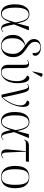

<svg xmlns="http://www.w3.org/2000/svg" viewBox="1434 -2278 854 3763"><g transform="rotate(90 1861.5 -397.0)"><path d="M244 10Q196 10 155 -16Q114 -42 89.5 -102.5Q65 -163 65 -265Q65 -401 117 -473.5Q169 -546 257 -546Q327 -546 369.5 -494Q412 -442 435 -314H440L500 -536H575L459 -245Q474 -165 486 -117Q498 -69 507.5 -45.5Q517 -22 528 -15Q539 -8 552 -8Q567 -8 581.5 -18Q596 -28 604 -36L610 -28Q599 -17 580.5 -5.5Q562 6 536 6Q505 6 485 -8.5Q465 -23 450.5 -62.5Q436 -102 420 -177H417Q402 -126 380.5 -83.5Q359 -41 325.5 -15.5Q292 10 244 10ZM250 -5Q294 -5 323 -33Q352 -61 373.5 -121Q395 -181 420 -276Q404 -374 382.5 -429.5Q361 -485 332 -508Q303 -531 265 -531Q130 -531 130 -270Q130 -127 163.5 -66Q197 -5 250 -5Z M876 10Q816 9 768 -19Q720 -47 692.5 -99Q665 -151 665 -224Q665 -291 691 -341Q717 -391 763 -422.5Q809 -454 868 -466Q834 -490 806 -514Q778 -538 762 -567Q746 -596 746 -635Q746 -702 792.5 -736.5Q839 -771 911 -771Q983 -771 1028.5 -739Q1074 -707 1074 -660Q1074 -606 1021 -606Q1026 -689 992.5 -725Q959 -761 905 -761Q862 -761 831.5 -735Q801 -709 801 -653Q801 -628 810.5 -604Q820 -580 846.5 -554Q873 -528 922 -495Q974 -461 1014.5 -425Q1055 -389 1077.5 -341.5Q1100 -294 1100 -226Q1100 -151 1069.5 -98Q1039 -45 988.5 -17Q938 11 876 10ZM877 0Q954 1 995 -60Q1036 -121 1036 -222Q1036 -284 1014 -327Q992 -370 955.5 -401.5Q919 -433 876 -461Q811 -434 770.5 -375.5Q730 -317 730 -219Q730 -105 771.5 -53Q813 -1 877 0Z M1389 10Q1335 10 1305 -8.5Q1275 -27 1262.5 -59Q1250 -91 1250 -131V-433Q1250 -486 1242 -505.5Q1234 -525 1214 -525Q1205 -525 1191.5 -519.5Q1178 -514 1160 -497L1154 -505Q1169 -519 1188 -529Q1207 -539 1230 -539Q1280 -539 1297 -511.5Q1314 -484 1314 -431V-131Q1314 -60 1332 -30Q1350 0 1398 0Q1444 0 1477 -28Q1510 -56 1531 -101Q1552 -146 1561.5 -198.5Q1571 -251 1571 -300Q1571 -367 1554 -408Q1537 -449 1511.5 -470Q1486 -491 1462 -497Q1463 -521 1477.5 -532.5Q1492 -544 1510 -544Q1562 -544 1586.5 -478Q1611 -412 1611 -305Q1611 -243 1596.5 -186Q1582 -129 1553.5 -85Q1525 -41 1483.5 -15.5Q1442 10 1389 10ZM1389 -606 1380 -609 1415 -776Q1420 -805 1442 -804Q1464 -803 1485 -785V-775Z M1836 0Q1806 -137 1785 -230.5Q1764 -324 1749.5 -382.5Q1735 -441 1723.5 -472Q1712 -503 1701 -514Q1690 -525 1677 -525Q1660 -525 1631 -499L1625 -506Q1641 -522 1659 -530.5Q1677 -539 1701 -539Q1727 -539 1744.5 -528.5Q1762 -518 1776 -487.5Q1790 -457 1805 -399.5Q1820 -342 1840 -249.5Q1860 -157 1888 -20Q1933 -69 1968.5 -128.5Q2004 -188 2025 -249.5Q2046 -311 2046 -368Q2046 -431 2018 -460Q1990 -489 1953 -497Q1953 -519 1965.5 -531.5Q1978 -544 1998 -544Q2076 -544 2076 -418Q2076 -357 2054 -282.5Q2032 -208 1989.5 -134.5Q1947 -61 1884 0Z M2355 10Q2307 10 2266 -16Q2225 -42 2200.5 -102.5Q2176 -163 2176 -265Q2176 -401 2228 -473.5Q2280 -546 2368 -546Q2438 -546 2480.5 -494Q2523 -442 2546 -314H2551L2611 -536H2686L2570 -245Q2585 -165 2597 -117Q2609 -69 2618.5 -45.5Q2628 -22 2639 -15Q2650 -8 2663 -8Q2678 -8 2692.5 -18Q2707 -28 2715 -36L2721 -28Q2710 -17 2691.5 -5.5Q2673 6 2647 6Q2616 6 2596 -8.5Q2576 -23 2561.5 -62.5Q2547 -102 2531 -177H2528Q2513 -126 2491.5 -83.5Q2470 -41 2436.5 -15.5Q2403 10 2355 10ZM2361 -5Q2405 -5 2434 -33Q2463 -61 2484.5 -121Q2506 -181 2531 -276Q2515 -374 2493.5 -429.5Q2472 -485 2443 -508Q2414 -531 2376 -531Q2241 -531 2241 -270Q2241 -127 2274.5 -66Q2308 -5 2361 -5Z M3000 6Q2945 6 2924 -29.5Q2903 -65 2909 -118L2943 -477H2819Q2788 -477 2770.5 -474.5Q2753 -472 2742 -464Q2731 -456 2720 -441L2714 -444Q2726 -474 2739.5 -494.5Q2753 -515 2775.5 -525.5Q2798 -536 2838 -536H3152L3145 -477H2953L2969 -101Q2971 -53 2981.5 -30.5Q2992 -8 3020 -8Q3052 -8 3080 -36L3086 -28Q3066 -9 3046.5 -1.5Q3027 6 3000 6Z M3449 10Q3348 10 3290 -58.5Q3232 -127 3232 -268Q3232 -408 3287.5 -476Q3343 -544 3453 -544Q3555 -544 3612 -477Q3669 -410 3669 -268Q3669 -127 3613 -58.5Q3557 10 3449 10ZM3450 0Q3534 0 3568.5 -66Q3603 -132 3603 -268Q3603 -410 3567.5 -472Q3532 -534 3452 -534Q3369 -534 3333 -471Q3297 -408 3297 -268Q3297 -129 3333 -64.5Q3369 0 3450 0Z"/></g></svg>

Font: Noto Serif Display Light
Style: Regular
Weight: 300
Designer: Monotype Design Team
Foundry: Monotype Imaging Inc.
Version: Version 2.009